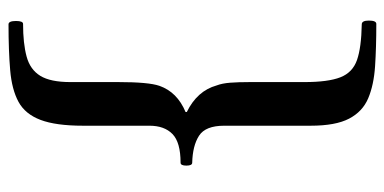

<svg xmlns="http://www.w3.org/2000/svg" viewBox="-252 -518 925 462"><g transform="rotate(-90 211.0 -286.5)"><path d="M385 156Q328 156 283 153Q238 150 206 136.5Q174 123 157 90.5Q140 58 140 -2V-210Q140 -255 116 -270.5Q92 -286 51 -287Q44 -287 44 -301Q44 -315 51 -315Q100 -315 120 -334.5Q140 -354 140 -390V-550Q140 -615 154 -652Q168 -689 197.5 -705Q227 -721 273.5 -725Q320 -729 384 -729Q392 -729 392 -711Q392 -694 385 -694Q338 -694 306.5 -685.5Q275 -677 260 -652.5Q245 -628 245 -580V-465Q245 -392 236 -366Q221 -323 173 -303V-300Q224 -275 237 -228Q242 -215 243.5 -195.5Q245 -176 245 -148V-17Q245 40 256.5 69.5Q268 99 298 109.5Q328 120 384 121Q393 121 393 138Q393 156 385 156Z"/></g></svg>

Font: Junicode SmExp
Style: Bold Italic
Weight: 700
Width: 6
Italic angle: -11°
Designer: Peter S. Baker
Version: Version 2.205; ttfautohint (v1.8.4)